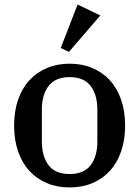

<svg xmlns="http://www.w3.org/2000/svg" viewBox="-20 -812 612 844"><path d="M286 -47Q349 -47 378.5 -86Q408 -125 408 -190V-330Q408 -395 378.5 -434Q349 -473 286 -473Q223 -473 193.5 -434Q164 -395 164 -330V-190Q164 -125 193.5 -86Q223 -47 286 -47ZM286 12Q231 12 186 -7Q141 -26 109 -61Q77 -96 59.5 -146.5Q42 -197 42 -260Q42 -323 59.5 -373.5Q77 -424 109 -459Q141 -494 186 -513Q231 -532 286 -532Q341 -532 386 -513Q431 -494 463 -459Q495 -424 512.5 -373.5Q530 -323 530 -260Q530 -197 512.5 -146.5Q495 -96 463 -61Q431 -26 386 -7Q341 12 286 12ZM247 -601 321 -792 421 -744 283 -584Z"/></svg>

Font: IBM Plex Serif Medium
Style: Regular
Weight: 500
Designer: Mike Abbink, Paul van der Laan, Pieter van Rosmalen
Foundry: Bold Monday
Version: Version 2.5